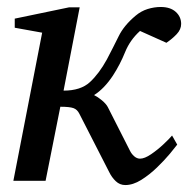

<svg xmlns="http://www.w3.org/2000/svg" viewBox="-20 -515 538 547"><path d="M496.1 -446.8Q496.1 -431.2 483.4 -417.7Q470.7 -404.3 454.1 -393.1L378.9 -426.8Q350.6 -401.4 336.4 -366.5Q322.3 -331.5 301.8 -299.8Q276.9 -262.2 248 -244.1Q258.8 -238.8 270.5 -229Q282.2 -219.2 287.1 -210L350.1 -85.9Q354.5 -76.7 362.3 -69.8Q370.1 -63 378.9 -63Q392.1 -63 410.6 -75.7Q429.2 -88.4 446 -104.2Q462.9 -120.1 470.2 -128.9L484.9 -103Q479.5 -95.7 464.1 -77.1Q448.7 -58.6 427.2 -37.8Q405.8 -17.1 382.3 -2.4Q358.9 12.2 336.9 12.2Q321.3 12.2 309.8 1.2Q298.3 -9.8 291 -24.9L206.1 -190.9Q200.2 -203.1 189.2 -207Q178.2 -210.9 151.9 -210.9L109.9 0H18.1L100.1 -421.9L22 -436V-461.9L176.8 -494.1H207L161.1 -256.8Q210 -256.8 236.1 -281Q262.2 -305.2 284.2 -345.2Q302.7 -380.4 317.9 -411.4Q333 -442.4 366.2 -470.2Q381.8 -483.4 400.6 -489.3Q419.4 -495.1 438 -495.1Q465.3 -495.1 480.7 -481.2Q496.1 -467.3 496.1 -446.8Z"/></svg>

Font: Charis
Style: Italic
Weight: 400
Italic angle: -11°
Designer: Walt Agee, Miriam Martin, Annie Olsen, Victor Gaultney, Lorna Priest, Alan Ward, Bob Hallissy, Martin Hosken, Sharon Cor
Foundry: SIL Global
Version: Version 7.000